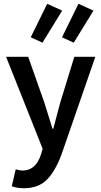

<svg xmlns="http://www.w3.org/2000/svg" viewBox="-20 -791 535 1013"><path d="M369.1 -565.9 307.1 -594.2 394 -771 473.1 -734.9ZM204.1 -565.9 142.1 -594.2 229 -771 308.1 -734.9ZM106 202.1Q71.8 202.1 42 191.9L63 102.1Q84 108.9 98.1 108.9Q168.9 108.9 195.8 24.9L205.1 -5.9L12.2 -491.2H128.9L213.9 -250Q220.7 -229 234.9 -182.6Q249 -136.2 256.8 -111.8H261.2Q289.1 -216.8 297.9 -250L372.1 -491.2H482.9L305.2 22Q272 112.3 227.1 157.2Q182.1 202.1 106 202.1Z"/></svg>

Font: SourceSansPro-Semibold
Style: Regular
Weight: 600
Designer: Paul D. Hunt
Foundry: Adobe Systems Incorporated
Version: Version 2.020;PS 2.0;hotconv 1.0.86;makeotf.lib2.5.63406